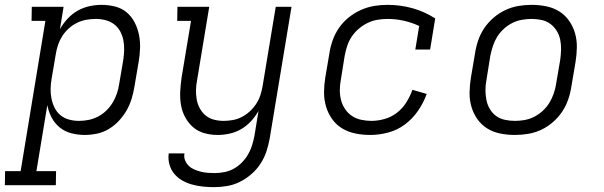

<svg xmlns="http://www.w3.org/2000/svg" viewBox="-69 -548 2489 791"><path d="M161 215H-49L-48 157H16L118 -462H61L62 -520H193L178 -428Q191 -451 209.5 -471Q228 -491 251 -504Q274 -517 299.5 -522.5Q325 -528 349 -528Q378 -528 405.5 -521Q433 -514 453 -497Q473 -480 485.5 -456Q498 -432 503.5 -405Q509 -378 508 -349.5Q507 -321 502 -292L485 -192Q481 -167 473.5 -142Q466 -117 453 -94Q440 -71 421.5 -51Q403 -31 380 -17Q357 -3 331 2.5Q305 8 280 8Q252 8 225 1Q198 -6 177 -23Q156 -40 143.5 -64Q131 -88 126 -115L81 157H162ZM256 -50Q276 -50 296 -54Q316 -58 334.5 -67.5Q353 -77 368.5 -92Q384 -107 395 -125Q406 -143 412.5 -162.5Q419 -182 422 -202L439 -302Q442 -322 442.5 -343Q443 -364 439 -383.5Q435 -403 425.5 -420Q416 -437 400.5 -448.5Q385 -460 365.5 -465Q346 -470 326 -470Q306 -470 286.5 -466.5Q267 -463 248.5 -454Q230 -445 214.5 -431Q199 -417 188 -400Q177 -383 170.5 -364Q164 -345 161 -326L144 -226Q140 -204 139.5 -183Q139 -162 143 -142Q147 -122 156 -104Q165 -86 180 -73.5Q195 -61 215 -55.5Q235 -50 256 -50Z M812 223Q789 223 766 220.5Q743 218 721.5 212Q700 206 681 195Q662 184 648.5 167.5Q635 151 629 129.5Q623 108 626 84H691Q688 99 693.5 112.5Q699 126 709 135.5Q719 145 732 150.5Q745 156 759 159.5Q773 163 787 164Q801 165 816 165Q835 165 855.5 161Q876 157 894 147Q912 137 927 122Q942 107 952.5 89Q963 71 969 52Q975 33 979 13L996 -91Q983 -68 965 -48.5Q947 -29 924.5 -16Q902 -3 877 2.5Q852 8 828 8Q799 8 772.5 0.5Q746 -7 726.5 -24Q707 -41 694 -65Q681 -89 676.5 -116Q672 -143 673.5 -171Q675 -199 679 -228L718 -462H661L662 -520H793L743 -218Q739 -198 738.5 -177.5Q738 -157 741.5 -137.5Q745 -118 754.5 -101Q764 -84 778.5 -72Q793 -60 812.5 -55Q832 -50 852 -50Q871 -50 890.5 -53.5Q910 -57 928 -66.5Q946 -76 961 -90Q976 -104 987 -121Q998 -138 1004 -157Q1010 -176 1013 -194L1067 -520H1132L1042 23Q1037 50 1028.5 76Q1020 102 1004.5 126Q989 150 966.5 169.5Q944 189 918.5 201.5Q893 214 866 218.5Q839 223 812 223Z M1456 8Q1425 8 1395.5 2Q1366 -4 1341.5 -18.5Q1317 -33 1300 -56.5Q1283 -80 1274.5 -108Q1266 -136 1266 -166.5Q1266 -197 1271 -228L1288 -328Q1292 -355 1301.5 -382Q1311 -409 1327.5 -433Q1344 -457 1367.5 -476Q1391 -495 1418 -507Q1445 -519 1472.5 -523.5Q1500 -528 1527 -528Q1581 -528 1631 -514Q1681 -500 1724 -472L1703 -344H1642L1658 -441Q1628 -455 1595 -462.5Q1562 -470 1528 -470Q1507 -470 1486 -466.5Q1465 -463 1445.5 -453.5Q1426 -444 1409 -429.5Q1392 -415 1380 -397Q1368 -379 1361.5 -359Q1355 -339 1351 -318L1335 -218Q1331 -197 1331 -175.5Q1331 -154 1336.5 -134Q1342 -114 1353.5 -97.5Q1365 -81 1381.5 -70Q1398 -59 1419 -54.5Q1440 -50 1461 -50Q1488 -50 1516 -58Q1544 -66 1567 -84Q1590 -102 1605.5 -127Q1621 -152 1630 -178L1689 -161Q1676 -125 1653.5 -92Q1631 -59 1599.5 -35.5Q1568 -12 1530.5 -2Q1493 8 1456 8Z M2052 8Q2021 8 1991.5 2Q1962 -4 1938 -19Q1914 -34 1897.5 -57.5Q1881 -81 1873 -109Q1865 -137 1865.5 -167Q1866 -197 1871 -228L1888 -328Q1892 -355 1901 -381.5Q1910 -408 1926 -432Q1942 -456 1965 -475.5Q1988 -495 2014 -507Q2040 -519 2067 -523.5Q2094 -528 2121 -528Q2152 -528 2181.5 -522Q2211 -516 2235 -501Q2259 -486 2275.5 -462.5Q2292 -439 2300 -411Q2308 -383 2307.5 -353Q2307 -323 2302 -292L2285 -192Q2281 -165 2272 -138.5Q2263 -112 2247 -88Q2231 -64 2208.5 -44.5Q2186 -25 2160 -13Q2134 -1 2106.5 3.5Q2079 8 2052 8ZM2052 -50Q2072 -50 2092 -53.5Q2112 -57 2131 -66.5Q2150 -76 2166.5 -91Q2183 -106 2194 -124Q2205 -142 2212 -162Q2219 -182 2222 -202L2239 -302Q2242 -323 2242.5 -343.5Q2243 -364 2239 -384Q2235 -404 2224.5 -421Q2214 -438 2198.5 -449.5Q2183 -461 2163 -465.5Q2143 -470 2122 -470Q2102 -470 2081.5 -466.5Q2061 -463 2042 -453.5Q2023 -444 2006.5 -429Q1990 -414 1979 -396Q1968 -378 1961.5 -358Q1955 -338 1951 -318L1935 -218Q1931 -197 1931 -176.5Q1931 -156 1935 -136Q1939 -116 1949 -99Q1959 -82 1974.5 -70.5Q1990 -59 2010.5 -54.5Q2031 -50 2052 -50Z"/></svg>

Font: Iosevka HT Light Extended
Style: Italic
Weight: 300
Width: 7
Italic angle: -9°
Monospace: yes
Designer: Belleve Invis
Foundry: Belleve Invis
Version: Version 32.3.0; ttfautohint (v1.8.4)